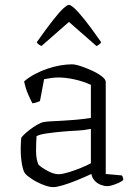

<svg xmlns="http://www.w3.org/2000/svg" viewBox="-20 -764 566 788"><path d="M198 4Q182 4 157.5 -5.5Q133 -15 112 -28.5Q91 -42 83 -52Q75 -62 70 -90.5Q65 -119 65 -152Q65 -164 65.5 -175Q66 -186 67 -196Q67 -200 77 -210Q87 -220 102 -231.5Q117 -243 132.5 -252Q148 -261 159 -263Q170 -265 187 -266Q204 -267 226 -268Q240 -269 257 -270Q274 -271 291.5 -272.5Q309 -274 325 -276Q341 -278 353 -280V-416Q319 -431 284 -438.5Q249 -446 220 -446Q206 -446 191 -444Q176 -442 161 -439L144 -349Q140 -348 132 -344.5Q124 -341 113 -340Q105 -355 95 -378Q85 -401 79 -430Q99 -447 123.5 -460Q148 -473 174.5 -482Q201 -491 227 -495.5Q253 -500 275 -500Q289 -500 311.5 -492.5Q334 -485 358 -474Q382 -463 398 -450.5Q414 -438 414 -428V-50L480 -44Q482 -42 484 -36.5Q486 -31 486 -26Q481 -20 468 -14Q455 -8 442 -4Q429 0 420 0Q408 0 393.5 -5.5Q379 -11 368.5 -22.5Q358 -34 355 -50Q325 -36 294 -23.5Q263 -11 237.5 -3.5Q212 4 198 4ZM221 -49Q235 -49 260 -56.5Q285 -64 311 -74.5Q337 -85 353 -94V-235Q323 -229 298 -228Q273 -227 238 -224Q203 -221 172 -216.5Q141 -212 130 -205Q128 -177 128 -143.5Q128 -110 138 -88Q152 -75 176.5 -62Q201 -49 221 -49ZM150 -575Q140 -580 136 -584Q132 -588 131 -591Q172 -649 198.5 -682.5Q225 -716 240.5 -730Q256 -744 263 -744Q270 -744 285.5 -730Q301 -716 327.5 -683Q354 -650 395 -591Q394 -588 390 -584Q386 -580 376 -575L263 -674Z"/></svg>

Font: Texturina Medium 12pt Thin
Style: Regular
Weight: 250
Version: Version 1.002